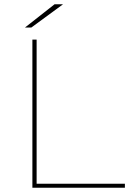

<svg xmlns="http://www.w3.org/2000/svg" viewBox="-20 -887 620 907"><path d="M570 0V-19H153V-700H133V0ZM128 -757 278 -867H238L98 -757Z"/></svg>

Font: Montserrat-Alt1 Thin
Style: Regular
Weight: 100
Designer: Differentunic
Foundry: Differentunic
Version: Version 7.222